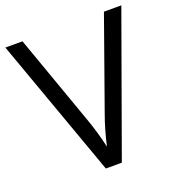

<svg xmlns="http://www.w3.org/2000/svg" viewBox="-130 -820 855 926"><g transform="rotate(-20 297.5 -357.0)"><path d="M342.8 -254.9C323.7 -202.6 308.6 -149.9 296.9 -97.2C285.6 -147.5 271 -198.7 252 -252L87.9 -713.9H0L255.9 0H337.9L595.2 -713.9H505.9Z"/></g></svg>

Font: Open Sans
Style: Regular
Weight: 400
Foundry: Ascender Corporation
Version: Version 1.100;PS 001.100;hotconv 1.0.88;makeotf.lib2.5.64775